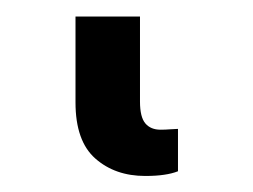

<svg xmlns="http://www.w3.org/2000/svg" viewBox="-20 24 312 237"><path d="M159.2 241.2Q122.1 241.2 97.7 219.7Q73.2 198.2 73.2 150.4V44.4H152.8V149.4Q152.8 168.5 159.4 176.3Q166 184.1 178.2 184.1Q184.1 184.1 190.2 183.6Q196.3 183.1 199.7 183.1V235.4Q192.4 238.3 182.6 239.7Q172.9 241.2 159.2 241.2Z"/></svg>

Font: V-Inter
Style: Medium-500
Weight: 500
Designer: Rasmus Andersson
Foundry: rsms
Version: Version 4.000;git-4146feb